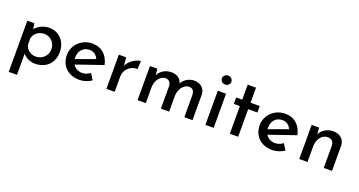

<svg xmlns="http://www.w3.org/2000/svg" viewBox="-45 -1315 4133 2209"><g transform="rotate(20 2022.0 -211.0)"><path d="M329 10C458 10 554 -74 554 -210C554 -346 466 -435 348 -435C275 -435 215 -403 175 -357L166 -425H79V201H180V-59C213 -16 271 10 329 10ZM309 -70C244 -70 191 -113 180 -173V-248C197 -309 247 -350 316 -350C392 -350 452 -291 452 -209C452 -129 387 -70 309 -70Z M873 10C922 10 977 -8 1020 -36L974 -111C944 -89 911 -76 875 -76C826 -76 786 -99 762 -137L1089 -250C1063 -367 987 -435 875 -435C745 -435 641 -336 641 -212C641 -83 729 10 873 10ZM741 -218C741 -298 793 -355 868 -355C925 -355 958 -321 975 -282L742 -197C741 -203 741 -211 741 -218Z M1292 -418H1202V0H1303V-186C1303 -265 1367 -341 1461 -335L1466 -435C1420 -435 1335 -391 1300 -319Z M1674 -418H1583V0H1684V-193C1684 -273 1733 -348 1804 -348C1851 -345 1867 -314 1869 -272V0H1970V-194C1972 -273 2020 -348 2093 -348C2139 -345 2154 -314 2156 -272V0H2256V-310C2254 -384 2203 -435 2121 -435C2062 -435 2004 -402 1970 -346C1960 -401 1910 -435 1841 -435C1770 -435 1712 -400 1681 -341Z M2409 -568C2409 -535 2438 -513 2468 -513C2497 -513 2526 -535 2526 -568C2526 -599 2497 -623 2468 -623C2438 -623 2409 -599 2409 -568ZM2414 -418V0H2515V-418Z M2713 -601V-417H2639V-338H2713V0H2815V-338H2927V-417H2815V-601Z M3234 10C3283 10 3338 -8 3381 -36L3335 -111C3305 -89 3272 -76 3236 -76C3187 -76 3147 -99 3123 -137L3450 -250C3424 -367 3348 -435 3236 -435C3106 -435 3002 -336 3002 -212C3002 -83 3090 10 3234 10ZM3102 -218C3102 -298 3154 -355 3229 -355C3286 -355 3319 -321 3336 -282L3103 -197C3102 -203 3102 -211 3102 -218Z M3654 -418H3563V0H3664V-191C3664 -283 3717 -348 3788 -348C3839 -347 3861 -317 3863 -274V0H3964V-309C3962 -383 3906 -434 3828 -434C3750 -434 3688 -396 3661 -338Z"/></g></svg>

Font: Reem Kufi
Style: Regular
Weight: 400
Designer: Khaled Hosny
Version: Version 0.007